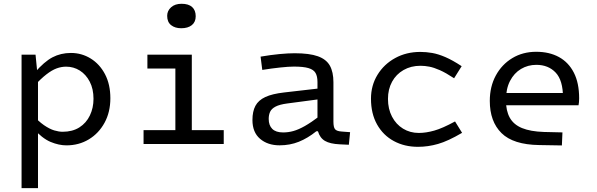

<svg xmlns="http://www.w3.org/2000/svg" viewBox="-20 -750 3110 1000"><path d="M92.3 230V-465.3H165.1L176.3 -351.8L177.9 -351.5V230ZM349.3 -474.2Q405.4 -474.2 452.2 -445.3Q499.1 -416.4 527 -363.4Q554.8 -310.4 554.8 -238.3Q554.8 -166.4 524.7 -111Q494.5 -55.5 442.7 -24.2Q390.8 7.1 326 7.1Q286.6 7.1 243.3 -10.9Q200 -28.9 150.1 -83.9L144 -158Q179.4 -118.6 208.9 -98.2Q238.5 -77.9 262.6 -70.8Q286.7 -63.7 305.9 -63.7Q357.5 -63.7 393.5 -86.5Q429.4 -109.4 448.2 -148.8Q467 -188.1 467 -235.5Q467 -286.9 447.4 -324.5Q427.9 -362.2 395.7 -382.5Q363.4 -402.8 324.3 -402.8Q299.7 -402.8 275 -393.8Q250.4 -384.9 221.2 -362.2Q191.9 -339.6 153.3 -297.4L160.7 -371.4Q210.1 -428.7 253.3 -451.5Q296.6 -474.2 349.3 -474.2Z M893.4 -465.3H979V0H893.4ZM747.7 -465.3H940V-393H747.7ZM727.7 -72.3H1145.3V0H727.7ZM924 -602.9Q891.6 -602.9 871.2 -619Q850.7 -635.1 850.7 -667.5Q850.7 -693.7 871 -712Q891.2 -730.3 925.7 -730.3Q961.9 -730.3 980.6 -713.5Q999.3 -696.6 999.3 -665.4Q999.3 -635.3 979.1 -619.1Q958.9 -602.9 924 -602.9Z M1454.7 -60.2Q1481.7 -60.2 1508.2 -67.6Q1534.7 -75 1567.7 -93.6Q1600.6 -112.3 1644.2 -145.2L1636 -66.2H1627.4Q1582.8 -30.3 1536.5 -11.7Q1490.2 6.9 1436.3 6.9Q1374 6.9 1334.4 -27.1Q1294.8 -61 1294.8 -124.8Q1294.8 -169.7 1310.3 -198.8Q1325.8 -227.9 1361.9 -244.7Q1398 -261.4 1459.5 -268.4L1655.8 -291V-234.9L1475.4 -211Q1435.7 -205.7 1415 -194.7Q1394.3 -183.8 1386.9 -167.8Q1379.5 -151.8 1379.5 -130.6Q1379.5 -97.2 1398.1 -78.7Q1416.6 -60.2 1454.7 -60.2ZM1716.6 -116.5Q1716.6 -87.4 1724.9 -77.2Q1733.1 -67 1758.4 -65L1803.4 -61.6L1796.9 3.9L1749.7 1.7Q1698.9 -0.6 1672.4 -16.2Q1645.9 -31.8 1636 -66.2L1633.5 -89.3V-322.6Q1633.5 -352.7 1623.4 -370Q1613.3 -387.4 1586.7 -395.3Q1560.2 -403.2 1510.9 -403.2Q1483.5 -403.2 1439.9 -398.5Q1396.2 -393.9 1346 -385.9L1337.2 -455Q1389.5 -464 1435.6 -468.4Q1481.6 -472.7 1514.5 -472.7Q1591.6 -472.7 1635.5 -457Q1679.5 -441.2 1698.1 -408Q1716.6 -374.7 1716.6 -321.5Z M2170 -407.4Q2120.3 -407.4 2081.8 -385.3Q2043.3 -363.3 2022 -324.3Q2000.7 -285.3 2000.7 -234.9Q2000.7 -182.5 2021.7 -142.5Q2042.6 -102.4 2079.1 -80Q2115.6 -57.6 2161.3 -57.6Q2198.4 -57.6 2241.5 -69.7Q2284.5 -81.7 2350 -117.5L2386.7 -58.2Q2313.7 -15.2 2261.5 -0.3Q2209.3 14.7 2157 14.7Q2086.6 14.7 2031.2 -15.3Q1975.8 -45.2 1944 -101.5Q1912.2 -157.9 1912.2 -235.9Q1912.2 -304.9 1946.1 -360.4Q1980 -415.8 2038.3 -447.7Q2096.5 -479.6 2169.2 -479.6Q2199.8 -479.6 2231.2 -474.1Q2262.6 -468.6 2299.8 -452.6Q2336.9 -436.6 2384.5 -405.3L2345.1 -342.4Q2301.6 -371.1 2270.6 -384.7Q2239.6 -398.3 2216.2 -402.8Q2192.8 -407.4 2170 -407.4Z M2812.8 -62.7 2909.4 -60.4 2906.5 7.5 2788.2 5.5Q2653.1 3.5 2592 -56.8Q2531 -117 2531 -224.6Q2531 -298.8 2562.3 -356.6Q2593.6 -414.4 2648.2 -447.3Q2702.7 -480.3 2773.1 -480.3Q2840.9 -480.3 2891.1 -452.9Q2941.3 -425.5 2968.8 -371.6Q2996.4 -317.8 2996.4 -238.1Q2996.4 -227.4 2995.5 -218Q2994.5 -208.5 2993.2 -201.7H2574.5V-265.5H2946.5L2912.3 -242.1Q2912.3 -331.5 2874.1 -371.9Q2835.9 -412.3 2773.4 -412.3Q2729.5 -412.3 2693.5 -390.8Q2657.5 -369.3 2636.3 -328.3Q2615.1 -287.2 2615.1 -227.7Q2615.1 -173 2635.1 -137Q2655.1 -101 2698.8 -83Q2742.6 -65 2812.8 -62.7Z"/></svg>

Font: Intel One Mono Light
Style: Regular
Weight: 300
Monospace: yes
Designer: Fred Shallcrass
Foundry: Frere-Jones Type LLC
Version: Version 1.004